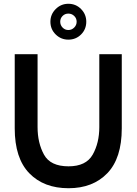

<svg xmlns="http://www.w3.org/2000/svg" viewBox="-20 -987 724 1017"><path d="M58 -307V-700H179V-314Q179 -230 213 -168Q247 -106 343 -106Q436 -106 471 -168Q506 -230 506 -314V-700H625V-307Q625 -149 548.5 -69.5Q472 10 343 10Q212 10 135 -69.5Q58 -149 58 -307ZM247 -872Q247 -911 275 -939Q303 -967 342 -967Q382 -967 409.5 -939Q437 -911 437 -872Q437 -832 409.5 -804.5Q382 -777 342 -777Q303 -777 275 -804.5Q247 -832 247 -872ZM386 -872Q386 -890 373 -902.5Q360 -915 342 -915Q324 -915 311.5 -902.5Q299 -890 299 -872Q299 -854 311.5 -841Q324 -828 342 -828Q360 -828 373 -841Q386 -854 386 -872Z"/></svg>

Font: Be Vietnam SemiBold
Style: Regular
Weight: 600
Designer: Gabriel Lam
Foundry: TypeRant
Version: Version 4.000